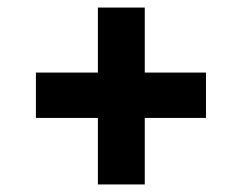

<svg xmlns="http://www.w3.org/2000/svg" viewBox="-20 -611 640 508"><path d="M239 -123V-299H75V-419H239V-591H363V-419H525V-299H363V-123Z"/></svg>

Font: Red Hat Mono
Style: Bold
Weight: 700
Monospace: yes
Designer: Pentagram, MCKL
Foundry: Pentagram, MCKL
Version: Version 1.023; ttfautohint (v1.8.3)